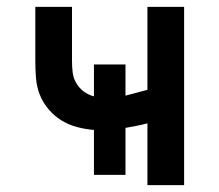

<svg xmlns="http://www.w3.org/2000/svg" viewBox="-20 -540 640 560"><path d="M410 0V-180Q410 -180 410 -180Q410 -180 409 -180Q394 -176 378 -173Q362 -170 346 -167V-30H254V-161Q229 -163 204.5 -169.5Q180 -176 159 -189Q138 -202 121.5 -221.5Q105 -241 96 -264Q87 -287 85 -312Q83 -337 83 -362V-520H190V-362Q190 -345 192 -328.5Q194 -312 202.5 -297.5Q211 -283 224.5 -273Q238 -263 254 -259V-352H346V-261Q362 -265 378 -269.5Q394 -274 410 -278V-520H517V0Z"/></svg>

Font: Zed Mono Semibold Extended
Style: Regular
Weight: 600
Width: 7
Monospace: yes
Designer: Belleve Invis
Foundry: Belleve Invis
Version: Version 1.0.0; ttfautohint (v1.8.4)